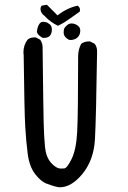

<svg xmlns="http://www.w3.org/2000/svg" viewBox="-20 -797 540 811"><path d="M233 -6Q218 -6 178 -21Q154 -29 129 -61Q104 -93 97 -147.5Q90 -202 86.5 -263.5Q83 -325 80 -563L79 -575Q79 -606 96 -629Q107 -639 125 -639H131L150 -629Q160 -614 160 -597V-591Q163 -332 164.5 -276Q166 -220 170 -177Q174 -134 195.5 -109.5Q217 -85 238 -85Q239 -85 251 -85.5Q263 -86 282.5 -125.5Q302 -165 306 -240Q310 -315 310 -548V-557Q310 -588 323 -612Q337 -622 354 -622H360L380 -612Q390 -599 390 -581V-575Q386 -296 381 -208Q376 -120 327 -61Q281 -6 233 -6ZM279 -628 271 -629Q249 -641 249 -659Q249 -660 249.5 -670Q250 -680 265 -692Q273 -698 283 -698Q292 -698 302 -693Q319 -684 319 -669Q319 -642 297 -632Q287 -628 279 -628ZM166 -637H160Q136 -651 136 -664Q136 -668 138.5 -678.5Q141 -689 147 -697Q153 -705 163 -705Q165 -705 173 -703.5Q181 -702 190 -694.5Q199 -687 199 -673Q199 -637 166 -637ZM225 -688Q193 -703 168 -730Q151 -742 151 -760Q151 -767 156 -773L178 -777L223 -732Q264 -764 308 -773Q318 -766 318 -755L317 -748Q294 -732 271 -715.5Q248 -699 225 -688Z"/></svg>

Font: Xiaolai Mono SC
Style: Regular
Weight: 400
Monospace: yes
Designer: LXGW / Nozomi Seto
Version: Version 3.113;September 30, 2024